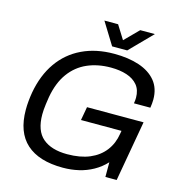

<svg xmlns="http://www.w3.org/2000/svg" viewBox="-125 -981 1046 1105"><g transform="rotate(15 398.0 -428.0)"><path d="M348.2 12Q205.2 12 130.9 -54.9Q56.5 -121.8 56.5 -256Q56.5 -281.2 59 -307.4Q61.5 -333.7 66 -360.1Q85.4 -467.5 138.5 -543Q191.5 -618.5 274.6 -658.2Q357.6 -698 465.5 -698Q551.3 -698 615.2 -676.5Q679.2 -654.9 714.8 -611.6Q750.4 -568.2 750.4 -501.5Q750.4 -490.1 749.2 -477.8Q747.9 -465.4 745.9 -452H648.2Q649.7 -460.3 650.6 -469.2Q651.5 -478.2 651.5 -485.5Q651.5 -532.1 627.6 -560.9Q603.6 -589.6 562.5 -603Q521.3 -616.5 467.7 -616.5Q389.5 -616.5 327.2 -589.1Q264.9 -561.7 223.5 -504.9Q182.1 -448 166.3 -360Q162.3 -334.6 159.8 -315.8Q157.2 -297.1 156.2 -282.3Q155.1 -267.6 155.1 -254Q155.1 -156.8 206.5 -113.1Q257.9 -69.5 351.8 -69.5Q430.3 -69.5 485.7 -92.9Q541 -116.3 574.3 -159.6Q607.5 -202.9 616.7 -261.3L620 -280.2H378.6L393.1 -360.6H730L666.4 0H599.2V-87.6Q567.6 -53.6 527.6 -31.3Q487.7 -8.9 442.5 1.5Q397.4 12 348.2 12ZM661.5 -868 532 -736H442.1L360.7 -868H442.3L510.5 -758.9L466.5 -759.4L574.2 -868Z"/></g></svg>

Font: Archivo Variable SemiBold
Style: Italic
Weight: 600
Italic angle: -10°
Designer: Hector Gatti
Foundry: Omnibus-Type
Version: Version 2.001